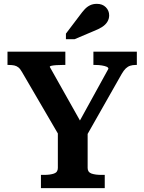

<svg xmlns="http://www.w3.org/2000/svg" viewBox="-20 -979 751 999"><path d="M281 -309 293 -264 94 -605Q85 -621 75.5 -628.5Q66 -636 54 -638.5Q42 -641 26 -641H19V-710H320V-641H304Q288 -641 273 -640Q258 -639 248.5 -637Q239 -635 239 -631L414 -320L375 -314L544 -621Q544 -628 534.5 -632Q525 -636 509.5 -638.5Q494 -641 477 -641H466V-710H692V-641H685Q670 -641 657.5 -637Q645 -633 634.5 -623Q624 -613 613 -594L424 -261L436 -309V-105Q436 -83 456 -76Q476 -69 507 -69H525V0H193V-69H210Q241 -69 261 -76Q281 -83 281 -105ZM395 -899 323 -804V-775H368L467 -817Q493 -827 511 -838.5Q529 -850 538.5 -865.5Q548 -881 548 -899Q548 -924 530.5 -941.5Q513 -959 484 -959Q464 -959 448.5 -951.5Q433 -944 420.5 -930.5Q408 -917 395 -899Z"/></svg>

Font: Roboto Serif 20pt SemiBold
Style: Regular
Weight: 600
Version: Version 1.008